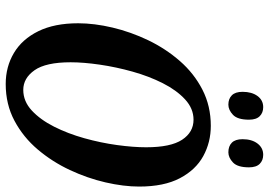

<svg xmlns="http://www.w3.org/2000/svg" viewBox="-158 -796 964 689"><g transform="rotate(90 324.5 -451.0)"><path d="M281 11Q219 11 169.5 -18.5Q120 -48 91.5 -106Q63 -164 63 -249Q63 -307 78.5 -372.5Q94 -438 124 -500.5Q154 -563 198.5 -614Q243 -665 301.5 -695Q360 -725 431 -725Q490 -725 539.5 -698Q589 -671 619 -614Q649 -557 649 -468Q649 -412 634 -347Q619 -282 589.5 -219Q560 -156 516 -104Q472 -52 413 -20.5Q354 11 281 11ZM302 -52Q343 -52 376 -82.5Q409 -113 434 -162.5Q459 -212 475.5 -271Q492 -330 500 -388.5Q508 -447 508 -493Q508 -581 481 -622Q454 -663 409 -663Q369 -663 336 -632.5Q303 -602 278 -552.5Q253 -503 236.5 -444Q220 -385 211.5 -326.5Q203 -268 203 -222Q203 -133 231.5 -92.5Q260 -52 302 -52ZM526 -788Q504 -788 491.5 -800.5Q479 -813 479 -839Q479 -872 494.5 -892.5Q510 -913 535 -913Q555 -913 567.5 -900.5Q580 -888 580 -862Q580 -821 562.5 -804.5Q545 -788 526 -788ZM355 -788Q334 -788 321.5 -800.5Q309 -813 309 -839Q309 -872 324 -892.5Q339 -913 364 -913Q384 -913 396.5 -900.5Q409 -888 409 -862Q409 -821 391.5 -804.5Q374 -788 355 -788Z"/></g></svg>

Font: Noto Serif ExtraCondensed
Style: Bold Italic
Weight: 700
Width: 2
Italic angle: -12°
Designer: Monotype Design Team
Foundry: Monotype Imaging Inc.
Version: Version 2.013; ttfautohint (v1.8.4.7-5d5b)